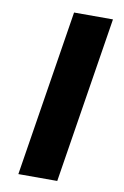

<svg xmlns="http://www.w3.org/2000/svg" viewBox="-82 -754 518 802"><g transform="rotate(10 177.5 -352.5)"><path d="M54 0 166 -705H331L219 0Z"/></g></svg>

Font: Nunito Sans 6pt ExtraBold
Style: Italic
Weight: 800
Italic angle: -9°
Version: Version 3.101;gftools[0.9.27]